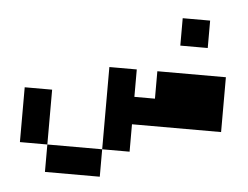

<svg xmlns="http://www.w3.org/2000/svg" viewBox="-60 -701 1409 1090"><g transform="rotate(5 644.5 -156.0)"><path d="M546.9 156.2H234.4H78.1V-156.2H234.4V312.5H546.9V-312.5H703.1V-156.2H820.3V-312.5H1210.9V0H703.1V156.2ZM1093.8 -625V-468.8H937.5V-625Z"/></g></svg>

Font: Sorena-Fanum Normal
Style: Regular
Weight: 400
Designer: Mohammad Darvishi
Version: Version 1.000;March 20, 2024;FontCreator 15.0.0.2958 64-bit